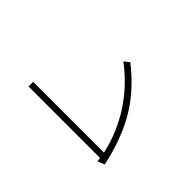

<svg xmlns="http://www.w3.org/2000/svg" viewBox="-135 -917 1231 1231"><g transform="rotate(-45 481.0 -301.5)"><path d="M218 -651H260V-9Q412 -43 539 -125.5Q666 -208 762 -335L789 -299Q678 -157 542 -75.5Q406 6 210 48L191 1L218 -2Z"/></g></svg>

Font: Gmarket Sans TTF Light
Style: Regular
Weight: 300
Designer: Creative Director : Sungho Lee; Art Director : Kiwoong Choi; Project Manager : Sori Yang, Jongwook Yoon; Font Designer :
Foundry: Sandoll Inc.
Version: Version 1.000;hotconv 1.0.109;makeotfexe 2.5.65596